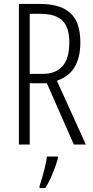

<svg xmlns="http://www.w3.org/2000/svg" viewBox="-20 -734 473 975"><path d="M184 -714Q285 -714 336.5 -668.5Q388 -623 388 -519Q388 -442 359 -393.5Q330 -345 269 -324L416 0H355L218 -311H131V0H76V-714ZM183 -664H131V-359H200Q261 -359 296.5 -397Q332 -435 332 -518Q332 -595 297 -629.5Q262 -664 183 -664ZM274 71Q264 107 247 148Q230 189 210 221H181V210Q187 192 195 164.5Q203 137 209.5 109Q216 81 218 61H274Z"/></svg>

Font: Noto Sans Tamil ExtraCondensed Light
Style: Regular
Weight: 300
Width: 2
Designer: Jelle Bosma - Monotype Design Team
Foundry: Monotype Imaging Inc.
Version: Version 2.004; ttfautohint (v1.8.4.7-5d5b)